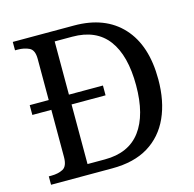

<svg xmlns="http://www.w3.org/2000/svg" viewBox="-105 -820 936 927"><g transform="rotate(-15 363.5 -357.0)"><path d="M38 0V-42H51Q85 -42 109 -54.5Q133 -67 133 -114V-349H38V-398H133V-604Q133 -648 108.5 -660Q84 -672 51 -672H38V-714H344Q499 -714 584.5 -621Q670 -528 670 -358Q670 -249 633.5 -168.5Q597 -88 525 -44Q453 0 344 0ZM321 -51Q440 -51 499.5 -130.5Q559 -210 559 -358Q559 -507 500 -585.5Q441 -664 322 -664H234V-398H404V-349H234V-51Z"/></g></svg>

Font: NotoSerif-Regular
Style: Regular
Weight: 400
Designer: Monotype Design Team
Foundry: Monotype Imaging Inc.
Version: Version 2.007; ttfautohint (v1.8) -l 8 -r 50 -G 200 -x 14 -D